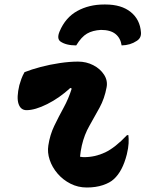

<svg xmlns="http://www.w3.org/2000/svg" viewBox="-20 -824 647 854"><path d="M429 -691Q392 -689 367 -674.5Q342 -660 319 -622Q273 -622 248 -640Q232 -653 245 -684Q271 -746 323.5 -775Q376 -804 443 -804H449Q520 -804 561.5 -770.5Q603 -737 607 -680Q609 -655 588 -642Q560 -623 521 -622Q516 -655 493.5 -673Q471 -691 429 -691ZM89 -503Q119 -515 160.5 -526Q202 -537 246 -543.5Q290 -550 327 -550Q364 -550 395 -534Q426 -518 443 -491.5Q460 -465 454 -435Q445 -386 423 -345.5Q401 -305 378 -265Q355 -225 344 -177Q341 -164 339 -151Q337 -138 336 -127Q341 -126 345.5 -125.5Q350 -125 354 -125Q403 -125 447.5 -146Q492 -167 545 -223H551Q553 -207 552 -186.5Q551 -166 544 -137Q525 -62 486 -27Q469 -11 437.5 -0.5Q406 10 366 10Q327 10 293.5 -7Q260 -24 236 -52Q212 -80 201 -113Q190 -146 195 -177Q202 -224 221.5 -264.5Q241 -305 263 -345Q285 -385 299 -430L293 -433Q244 -388 190 -361Q136 -334 98 -334Q72 -334 62.5 -362Q53 -390 66 -445Q70 -459 75 -473Q80 -487 89 -503Z"/></svg>

Font: Recursive Mn Csl St XBd
Style: Italic
Weight: 800
Italic angle: -15°
Monospace: yes
Version: Version 1.079;hotconv 1.0.112;makeotfexe 2.5.65598; ttfautoh